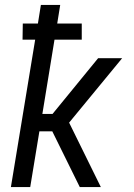

<svg xmlns="http://www.w3.org/2000/svg" viewBox="-20 -755 540 775"><path d="M24 0 122 -595H71L72 -660H133L145 -735H223L211 -660H310V-595H200L151 -295H192L376 -520H473L259 -260L387 0H302L191 -225H139L102 0Z"/></svg>

Font: Iosevka Term Oblique
Style: Regular
Weight: 400
Italic angle: -9°
Monospace: yes
Designer: Belleve Invis
Foundry: Belleve Invis
Version: Version 31.4.0